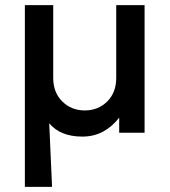

<svg xmlns="http://www.w3.org/2000/svg" viewBox="-20 -515 658 745"><path d="M76.5 210V-495H186.5V-212.5Q186.5 -156 221.8 -121.2Q257 -86.5 309 -86.5Q361 -86.5 396 -121.2Q431 -156 431 -212.5V-495H541V0H442.5V-58.5Q415.5 -23.5 379.8 -4.2Q344 15 299 15Q214.5 15 171 -36.5L182 210Z"/></svg>

Font: Geologica
Style: Regular
Weight: 400
Designer: Sindre Bremnes, Frode Helland
Foundry: Monokrom Skriftforlag AS
Version: Version 1.010; ttfautohint (v1.8.4.7-5d5b);gftools[0.9.28]